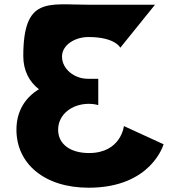

<svg xmlns="http://www.w3.org/2000/svg" viewBox="-20 -862 841 897"><path d="M542 -639C542 -639 519 -689 393.1 -689C329 -689 269.7 -651 269.7 -598C269.7 -538 329 -494 389.5 -494H439.1V-371C439.1 -371 419.8 -377 395.6 -377C315.7 -377 251.6 -327 251.6 -256C251.6 -186 312.1 -147 395.6 -147C545.6 -147 558.9 -273 558.9 -273L744.2 -188C744.2 -188 688.2 15 394.3 15C186.7 15 56.8 -98 56.8 -256C56.8 -343 97.8 -406 161.8 -445C116.8 -480 88.8 -532 88.8 -600C88.8 -879 205.4 -840 390.7 -840H704.2Z"/></svg>

Font: Hussar
Style: BdSuprExt
Weight: 700
Foundry: Cannot Into Space Fonts
Version: Version 2.00